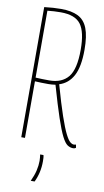

<svg xmlns="http://www.w3.org/2000/svg" viewBox="-101 -756 553 1023"><g transform="rotate(10 175.0 -245.0)"><path d="M336 10Q319 10 304.5 0.5Q290 -9 274 -40.5Q258 -72 236.5 -135.5Q215 -199 184 -307Q164 -304 146 -304Q127 -304 108.5 -304.5Q90 -305 73 -306V0H53V-704Q79 -707 100 -708.5Q121 -710 144 -710Q200 -710 235.5 -692.5Q271 -675 287.5 -633Q304 -591 304 -517Q304 -425 278 -376.5Q252 -328 203 -313Q232 -210 253 -149Q274 -88 289 -58Q304 -28 315 -19Q326 -10 335 -10Q340 -10 347 -12L350 5Q348 7 344 8.5Q340 10 336 10ZM147 -324Q215 -324 249.5 -366Q284 -408 284 -514Q284 -610 253.5 -651Q223 -692 145 -692Q125 -692 109 -691Q93 -690 73 -688V-326Q92 -325 110 -324.5Q128 -324 147 -324ZM143 220Q158 188 164.5 160.5Q171 133 171 107Q171 98 170 89.5Q169 81 168 73H186Q188 80 188.5 88.5Q189 97 189 107Q189 168 164 220Z"/></g></svg>

Font: Georama Condensed Thin
Style: Regular
Weight: 100
Width: 3
Designer: Jean-Baptiste Levee
Foundry: Production Type
Version: Version 1.000